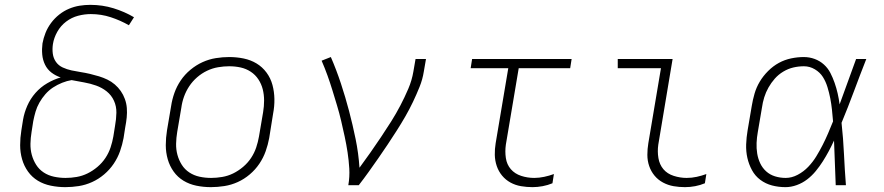

<svg xmlns="http://www.w3.org/2000/svg" viewBox="-20 -763 3640 791"><path d="M249 8Q219 8 189.5 2Q160 -4 136 -18.5Q112 -33 95.5 -56Q79 -79 71 -107Q63 -135 63 -165Q63 -195 68 -226L75 -270Q80 -299 92.5 -327.5Q105 -356 126 -380Q147 -404 174.5 -420Q202 -436 230 -444Q209 -451 192 -464Q175 -477 165.5 -496.5Q156 -516 154 -538.5Q152 -561 155 -584Q159 -606 167.5 -627.5Q176 -649 190.5 -668.5Q205 -688 224 -703Q243 -718 264.5 -727Q286 -736 308 -739.5Q330 -743 352 -743Q402 -743 447.5 -729Q493 -715 532 -692L511 -659Q476 -679 436.5 -692Q397 -705 354 -705Q328 -705 301.5 -698Q275 -691 252.5 -674Q230 -657 216 -632Q202 -607 198 -581Q195 -561 197.5 -542Q200 -523 210.5 -508Q221 -493 238.5 -485Q256 -477 274.5 -473Q293 -469 312.5 -466Q332 -463 351 -458.5Q370 -454 388 -448.5Q406 -443 422.5 -435Q439 -427 453 -415Q467 -403 477.5 -388Q488 -373 494.5 -355Q501 -337 502.5 -318Q504 -299 502 -279Q500 -259 496 -239L489 -194Q484 -167 474.5 -140Q465 -113 448.5 -88.5Q432 -64 409 -44.5Q386 -25 359.5 -13Q333 -1 305 3.5Q277 8 249 8ZM250 -30Q273 -30 296 -34Q319 -38 340.5 -48.5Q362 -59 381.5 -75.5Q401 -92 414.5 -112.5Q428 -133 435.5 -155.5Q443 -178 447 -201L454 -245Q459 -272 459.5 -298.5Q460 -325 449.5 -348Q439 -371 419.5 -386.5Q400 -402 376 -410.5Q352 -419 326.5 -423.5Q301 -428 275 -433Q256 -430 236 -422Q216 -414 198.5 -402.5Q181 -391 167 -375Q153 -359 142.5 -340.5Q132 -322 126.5 -303Q121 -284 117 -264L110 -219Q106 -195 105.5 -171Q105 -147 111 -125Q117 -103 129 -84Q141 -65 160 -52.5Q179 -40 202.5 -35Q226 -30 250 -30Z M849 8Q818 8 789 2Q760 -4 736 -18.5Q712 -33 695.5 -56Q679 -79 671 -107Q663 -135 663 -165Q663 -195 668 -226L685 -326Q689 -353 698.5 -380Q708 -407 724.5 -431.5Q741 -456 764.5 -475.5Q788 -495 814.5 -507Q841 -519 869 -523.5Q897 -528 924 -528Q955 -528 984 -522Q1013 -516 1037 -501.5Q1061 -487 1078 -464Q1095 -441 1102.5 -413Q1110 -385 1110.5 -355Q1111 -325 1105 -294L1089 -194Q1084 -167 1074.5 -140Q1065 -113 1048.5 -88.5Q1032 -64 1009 -44.5Q986 -25 959.5 -13Q933 -1 904.5 3.5Q876 8 849 8ZM850 -30Q872 -30 895.5 -34Q919 -38 940.5 -48.5Q962 -59 981.5 -75.5Q1001 -92 1014.5 -112.5Q1028 -133 1035.5 -155.5Q1043 -178 1047 -201L1064 -301Q1068 -325 1068 -349Q1068 -373 1062.5 -395Q1057 -417 1044.5 -436Q1032 -455 1013 -467.5Q994 -480 971.5 -485Q949 -490 924 -490Q902 -490 878.5 -486Q855 -482 833 -471.5Q811 -461 792 -444.5Q773 -428 759.5 -407.5Q746 -387 738 -364.5Q730 -342 727 -319L710 -219Q706 -195 705.5 -171Q705 -147 711 -125Q717 -103 729 -84Q741 -65 760 -52.5Q779 -40 802 -35Q825 -30 850 -30Z M1415 0Q1421 -35 1419 -68.5Q1417 -102 1412 -135Q1407 -168 1400 -200.5Q1393 -233 1385.5 -265Q1378 -297 1368.5 -328.5Q1359 -360 1349.5 -391Q1340 -422 1329 -452.5Q1318 -483 1305 -513L1343 -528Q1366 -475 1384.5 -419Q1403 -363 1418 -306Q1433 -249 1445 -190.5Q1457 -132 1461 -72Q1484 -103 1506 -134.5Q1528 -166 1549.5 -198Q1571 -230 1591.5 -262.5Q1612 -295 1629.5 -328.5Q1647 -362 1662 -397Q1677 -432 1683 -468L1692 -520H1735L1726 -468Q1721 -436 1708.5 -405Q1696 -374 1681.5 -343.5Q1667 -313 1650 -283.5Q1633 -254 1614.5 -225Q1596 -196 1577 -167.5Q1558 -139 1538.5 -111Q1519 -83 1499 -55Q1479 -27 1458 0Z M2174 8Q2150 8 2126.5 4Q2103 0 2083 -11Q2063 -22 2048.5 -39.5Q2034 -57 2026.5 -79Q2019 -101 2018.5 -125Q2018 -149 2022 -173L2074 -482H1919L1925 -520H2335L2329 -482H2117L2064 -167Q2060 -139 2064 -112Q2068 -85 2084.5 -66Q2101 -47 2127 -38.5Q2153 -30 2181 -30Q2201 -30 2222 -34.5Q2243 -39 2262 -46L2256 -8Q2237 0 2215.5 4Q2194 8 2174 8Z M2802 8Q2778 8 2755 4Q2732 0 2711.5 -11Q2691 -22 2676.5 -39.5Q2662 -57 2654.5 -79Q2647 -101 2647 -125Q2647 -149 2651 -173L2703 -482H2525V-520H2751L2692 -167Q2688 -139 2692.5 -112Q2697 -85 2713 -66Q2729 -47 2755.5 -38.5Q2782 -30 2809 -30Q2830 -30 2850.5 -34.5Q2871 -39 2890 -46L2884 -8Q2865 0 2844 4Q2823 8 2802 8Z M3216 8Q3187 8 3160.5 1Q3134 -6 3112.5 -22Q3091 -38 3078 -62Q3065 -86 3059 -112.5Q3053 -139 3054 -168Q3055 -197 3060 -226L3077 -326Q3081 -351 3088.5 -377Q3096 -403 3110 -426.5Q3124 -450 3144.5 -470.5Q3165 -491 3189 -504Q3213 -517 3239.5 -522.5Q3266 -528 3291 -528Q3315 -528 3336.5 -520Q3358 -512 3374.5 -497Q3391 -482 3401 -462.5Q3411 -443 3418.5 -421.5Q3426 -400 3431 -378Q3436 -356 3439 -333Q3456 -380 3473 -426.5Q3490 -473 3507 -520H3549Q3523 -454 3498.5 -388Q3474 -322 3447 -257Q3454 -193 3457 -128.5Q3460 -64 3465 0H3423Q3421 -46 3419.5 -92Q3418 -138 3416 -184Q3406 -162 3394.5 -140.5Q3383 -119 3370 -98.5Q3357 -78 3341 -58.5Q3325 -39 3305.5 -24Q3286 -9 3262.5 -0.5Q3239 8 3216 8ZM3217 -30Q3242 -30 3266.5 -43Q3291 -56 3310 -76Q3329 -96 3343 -119Q3357 -142 3369 -165.5Q3381 -189 3391.5 -213.5Q3402 -238 3412 -263Q3410 -287 3407.5 -311Q3405 -335 3400.5 -358Q3396 -381 3389 -404Q3382 -427 3370 -446Q3358 -465 3337 -477.5Q3316 -490 3292 -490Q3270 -490 3248.5 -485Q3227 -480 3207 -468Q3187 -456 3172 -439Q3157 -422 3146 -402.5Q3135 -383 3128.5 -362Q3122 -341 3119 -319L3102 -219Q3098 -197 3097 -174.5Q3096 -152 3099.5 -130.5Q3103 -109 3112 -90Q3121 -71 3136.5 -57Q3152 -43 3173 -36.5Q3194 -30 3217 -30Z"/></svg>

Font: Iosevka XLt Ex Obl
Style: Regular
Weight: 200
Width: 7
Italic angle: -9°
Monospace: yes
Designer: Belleve Invis
Foundry: Belleve Invis
Version: Version 32.5.0; ttfautohint (v1.8.4)